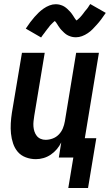

<svg xmlns="http://www.w3.org/2000/svg" viewBox="-20 -782 545 953"><path d="M319 151 344 0H272L284 -75Q275 -57 262 -41.5Q249 -26 232 -14.5Q215 -3 196 2.5Q177 8 158 8Q132 8 108 -1Q84 -10 68.5 -28Q53 -46 45 -70Q37 -94 34.5 -119Q32 -144 33.5 -170Q35 -196 39 -222L89 -520H202L150 -207Q148 -194 146.5 -180.5Q145 -167 146 -154Q147 -141 151 -129Q155 -117 162.5 -107.5Q170 -98 181.5 -93Q193 -88 206 -88Q224 -88 241.5 -94.5Q259 -101 272 -114.5Q285 -128 292 -145Q299 -162 302 -180L358 -520H471L401 -96H458L417 151ZM184 -596 108 -640Q119 -657 130 -671.5Q141 -686 151.5 -698Q162 -710 172.5 -720Q183 -730 196.5 -739.5Q210 -749 225.5 -755Q241 -761 256 -761Q261 -761 266 -760.5Q271 -760 275 -759Q279 -758 283.5 -756.5Q288 -755 292.5 -753Q297 -751 300.5 -748.5Q304 -746 307.5 -743.5Q311 -741 314 -738Q317 -735 320.5 -731.5Q324 -728 327.5 -724.5Q331 -721 333.5 -717.5Q336 -714 338.5 -710.5Q341 -707 343 -704Q345 -701 348 -696Q351 -691 354 -687Q357 -683 360 -680Q363 -677 362 -675H361Q360 -675 358.5 -675.5Q357 -676 356 -676H355L358 -679Q361 -681 364 -683.5Q367 -686 369.5 -688.5Q372 -691 374 -692.5Q376 -694 377.5 -696Q379 -698 381 -700Q383 -702 385 -704.5Q387 -707 389 -709.5Q391 -712 393 -714.5Q395 -717 397 -720Q399 -723 401.5 -726Q404 -729 406.5 -732Q409 -735 412 -738.5Q415 -742 417.5 -746Q420 -750 422.5 -754Q425 -758 428 -762L505 -718Q493 -700 482 -685.5Q471 -671 460.5 -659.5Q450 -648 440 -637.5Q430 -627 416 -617.5Q402 -608 387 -602.5Q372 -597 357 -597Q352 -597 347 -597.5Q342 -598 337.5 -599Q333 -600 329 -601.5Q325 -603 320 -605Q315 -607 311.5 -609.5Q308 -612 304.5 -614.5Q301 -617 298 -620Q295 -623 291.5 -626.5Q288 -630 284.5 -633.5Q281 -637 278.5 -640.5Q276 -644 273.5 -647.5Q271 -651 269 -654Q267 -657 264 -662Q261 -667 258 -671Q255 -675 252 -678Q249 -681 250 -682Q250 -683 250 -683Q250 -683 251 -683Q252 -683 254 -682.5Q256 -682 257 -682H258Q257 -681 254 -679Q251 -677 248 -674.5Q245 -672 242.5 -669.5Q240 -667 238 -665Q236 -663 234.5 -661.5Q233 -660 231 -658Q229 -656 227 -653.5Q225 -651 223.5 -648.5Q222 -646 219.5 -643.5Q217 -641 215 -638Q213 -635 210.5 -632Q208 -629 205.5 -625.5Q203 -622 200.5 -618.5Q198 -615 195 -611.5Q192 -608 189.5 -604Q187 -600 184 -596Z"/></svg>

Font: Iosevka
Style: Bold Italic
Weight: 700
Italic angle: -9°
Monospace: yes
Designer: Belleve Invis
Foundry: Belleve Invis
Version: Version 32.5.0; ttfautohint (v1.8.4)